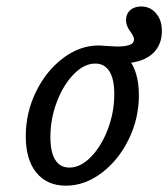

<svg xmlns="http://www.w3.org/2000/svg" viewBox="-20 -568 525 599"><path d="M60.4 -143Q60.4 -216.5 92.2 -281.6Q124 -346.7 176.4 -386.4Q228.8 -426.1 287.2 -426.1Q347 -426.1 380.2 -385.1Q413.3 -344.2 413.3 -271Q413.3 -198.3 381.5 -133.2Q349.7 -68.1 296.9 -28.4Q244.1 11.3 185.7 11.3Q126.7 11.3 93.5 -29.3Q60.4 -69.9 60.4 -143ZM336.5 -274.2Q336.5 -321.6 321.3 -345.6Q306.1 -369.7 277.2 -369.7Q242.4 -369.7 210 -336.4Q177.5 -303.2 157.4 -250.2Q137.2 -197.2 137.2 -140.6Q137.2 -93.2 152.4 -69.2Q167.6 -45.2 196.4 -45.2Q231.2 -45.2 263.6 -78.3Q296.1 -111.5 316.3 -164.6Q336.5 -217.6 336.5 -274.2ZM311.4 -374.5 288.8 -426.1Q337 -422.9 346.1 -422.9Q372.1 -422.9 385.1 -428.2Q398.1 -433.4 398.1 -444.7Q398.1 -450.2 395.2 -455.9Q392.3 -461.5 388.2 -467.2Q381.5 -476.3 377.4 -485.2Q373.3 -494.1 373.3 -505.6Q373.3 -525 386.4 -536.4Q399.4 -547.8 420.5 -547.8Q448.9 -547.8 466.9 -526.5Q485 -505.3 485 -471.4Q485 -440 470.3 -417.4Q455.5 -394.7 427.4 -382.6Q399.3 -370.5 360.3 -370.5Q349.3 -370.5 311.4 -374.5Z"/></svg>

Font: Playfair Micro SmCond SmLight
Style: Italic
Weight: 360
Width: 4
Italic angle: -15.6°
Designer: Claus Eggers Sørensen
Foundry: Claus Eggers Sørensen
Version: Version 2.203;Glyphs 3.3 (3326)